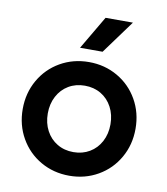

<svg xmlns="http://www.w3.org/2000/svg" viewBox="-83 -801 767 884"><g transform="rotate(10 300.0 -358.5)"><path d="M36.1 -252Q36.1 -326.7 70.8 -387.5Q105.5 -448.2 165.8 -482.9Q226.1 -517.6 299.8 -517.6Q373.5 -517.6 433.8 -482.9Q494.1 -448.2 528.8 -387.5Q563.5 -326.7 563.5 -252Q563.5 -177.2 528.8 -116.5Q494.1 -55.7 433.8 -21Q373.5 13.7 299.8 13.7Q226.1 13.7 165.8 -21Q105.5 -55.7 70.8 -116.5Q36.1 -177.2 36.1 -252ZM446.3 -252Q446.3 -296.9 427.5 -332.3Q408.7 -367.7 375.5 -387.5Q342.3 -407.2 299.8 -407.2Q257.3 -407.2 224.1 -387.5Q190.9 -367.7 172.1 -332.3Q153.3 -296.9 153.3 -252Q153.3 -207 172.1 -171.6Q190.9 -136.2 224.1 -116.5Q257.3 -96.7 299.8 -96.7Q342.3 -96.7 375.5 -116.5Q408.7 -136.2 427.5 -171.6Q446.3 -207 446.3 -252ZM247.1 -575.2 338.9 -731.4H466.8L352.5 -575.2Z"/></g></svg>

Font: Wanted Sans SemiBold
Style: Regular
Weight: 600
Designer: Original Design by Kil Hyung-jin and Kang Hanbin, Wanted Lab, Inc; Hangeul from Source Han Sans by Jang Soo-young and Ka
Foundry: Wanted Lab, Inc.
Version: Version 1.003